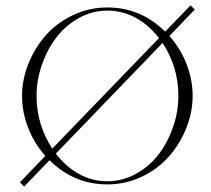

<svg xmlns="http://www.w3.org/2000/svg" viewBox="-20 -677 781 710"><path d="M69.3 12.7 53.7 -2.9 147.5 -100.6Q106.4 -146.5 84 -204.6Q61.5 -262.7 61.5 -322.3Q61.5 -381.8 84.7 -440.4Q107.9 -499 148.4 -545.4Q189 -591.8 249 -620.6Q309.1 -649.4 377 -649.4Q500.5 -649.4 590.8 -560.1L684.6 -657.2L700.2 -641.6L606.4 -543.9Q647.5 -498 669.9 -439.9Q692.4 -381.8 692.4 -322.3Q692.4 -262.7 669.2 -204.1Q646 -145.5 605.5 -99.1Q564.9 -52.7 504.9 -23.9Q444.8 4.9 377 4.9Q253.4 4.9 163.1 -84.5ZM377 -6.8Q433.6 -6.8 483.6 -34.7Q533.7 -62.5 567.4 -107.2Q601.1 -151.9 620.4 -208.3Q639.6 -264.6 639.6 -322.3Q639.6 -429.7 581.1 -518.1L186.5 -108.9Q222.7 -61.5 271.2 -34.2Q319.8 -6.8 377 -6.8ZM173.3 -127.4 567.9 -536.1Q531.7 -583.5 482.9 -610.6Q434.1 -637.7 377 -637.7Q320.8 -637.7 271 -609.9Q221.2 -582 187.5 -537.4Q153.8 -492.7 134.5 -436.3Q115.2 -379.9 115.2 -322.3Q115.2 -216.3 173.3 -127.4Z"/></svg>

Font: Elaris
Style: Regular
Weight: 500
Version: Version 1.0